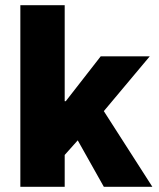

<svg xmlns="http://www.w3.org/2000/svg" viewBox="-20 -716 608 736"><path d="M58 0V-696H228V-328H232L366 -500H554L378 -290L564 0H378L278 -178L228 -122V0Z"/></svg>

Font: Source Sans 3 ExtraLight Black
Style: Regular
Weight: 900
Version: Version 3.052;hotconv 1.1.0;makeotfexe 2.6.0